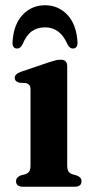

<svg xmlns="http://www.w3.org/2000/svg" viewBox="-20 -710 357 730"><path d="M235.5 -458V-81.5Q235.5 -66 240 -58.8Q244.5 -51.5 253.5 -48L271.5 -43Q290 -36 290 -21Q290 0 263 0H68Q41 0 41 -21Q41 -35.5 58.5 -43L78 -48Q87 -52 91.5 -59Q96 -66 96 -81.5V-368Q96 -381 91.8 -386.2Q87.5 -391.5 79.5 -394L53 -395.5Q36 -400.5 36 -414Q36 -428.5 59.5 -437L164 -472.5Q180.5 -478 190.5 -480.5Q200.5 -483 211 -483Q235.5 -483 235.5 -458ZM151.2 -606Q121.6 -606 100.6 -590.8Q79.5 -575.5 65.2 -540.5Q56.9 -525.5 45.4 -525.5Q25.5 -525.5 27.8 -552.5Q32.4 -618.5 66.6 -654.2Q100.8 -690 151.2 -690Q201.5 -690 235.7 -654.2Q269.9 -618.5 274.5 -552.5Q276.8 -525.5 256.5 -525.5Q245.4 -525.5 237.1 -540.5Q209.4 -606 151.2 -606Z"/></svg>

Font: Fraunces 9pt SemiBold
Style: Regular
Weight: 600
Version: Version 1.000;[b76b70a41]